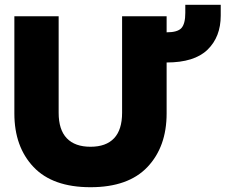

<svg xmlns="http://www.w3.org/2000/svg" viewBox="-20 -767 947 802"><path d="M40 -293V-699H225V-296Q225 -225 259 -189.5Q293 -154 358 -154Q423 -154 456.5 -189.5Q490 -225 490 -296V-699H676V-632Q722 -632 738 -650Q754 -668 754 -713V-747H902V-702Q902 -613 847 -559.5Q792 -506 676 -506V-293Q676 -154 596 -69.5Q516 15 358 15Q200 15 120 -69.5Q40 -154 40 -293Z"/></svg>

Font: Prompt
Style: Bold
Weight: 700
Designer: Katatrad Team
Foundry: CadsonDemak
Version: Version 1.000